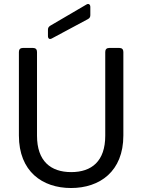

<svg xmlns="http://www.w3.org/2000/svg" viewBox="-20 -938 715 965"><path d="M75 -677V-257C75 -76 193 7 337 7C481 7 600 -76 600 -257V-677C600 -690 593 -697 580 -697H529C516 -697 509 -690 509 -677V-256C509 -128 441 -73 338 -73C235 -73 166 -128 166 -256V-677C166 -690 159 -697 146 -697H95C82 -697 75 -690 75 -677ZM414 -915 233 -809C225 -804 221 -798 221 -789V-757C221 -744 229 -738 241 -745L422 -842C431 -847 434 -853 434 -862V-903C434 -916 425 -922 414 -915Z"/></svg>

Font: Arvore Sans
Style: Regular
Weight: 400
Designer: Jonny Pinhorn (Latin) Dan Schunck (customization for Arvore)
Version: Version 1.000;Glyphs 3.3 (3305)